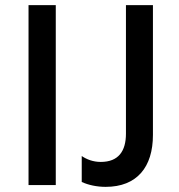

<svg xmlns="http://www.w3.org/2000/svg" viewBox="-20 -720 697 747"><path d="M91 0H197V-700H91ZM391 7C513 7 575 -70 575 -195V-700H470V-200C470 -132 441 -90 372 -90C342 -90 317 -100 298 -113V-12C324 0 357 7 391 7Z"/></svg>

Font: Fixel Text Medium
Style: Regular
Weight: 500
Width: 4
Designer: AlfaBravo + MacPaw
Foundry: Kyrylo Tkachov, Marchela Mozhyna, Serhii Makarenko, Maria Weinstein, Zakhar Kryvoshyya
Version: Version 1.211